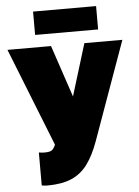

<svg xmlns="http://www.w3.org/2000/svg" viewBox="-61 -770 747 1032"><g transform="rotate(-5 312.0 -254.0)"><path d="M152 215Q137 215 122 212V34Q137 37 152 37Q170 37 181 34Q192 31 199 22.5Q206 14 212 0L2 -530H237L331 -250L417 -530H622L432 0Q405 75 370 122.5Q335 170 283 192.5Q231 215 152 215ZM157 -597V-723H497V-597Z"/></g></svg>

Font: Golos Text Black
Style: Regular
Weight: 900
Designer: A.Korolkova, Vitaly Kuzmin
Foundry: ParaType Ltd
Version: Version 2.004